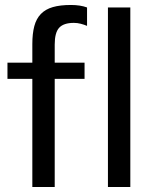

<svg xmlns="http://www.w3.org/2000/svg" viewBox="-20 -752 614 772"><path d="M504 0H414V-722H504ZM330 -648Q318 -653 304.5 -656.5Q291 -660 277 -660Q236 -660 218 -640.5Q200 -621 200 -573V-500H320V-435H200V0H110V-435H10V-500H110V-575Q110 -617 118 -647Q126 -677 144.5 -696Q163 -715 192.5 -723.5Q222 -732 265 -732Q303 -732 330 -722Z"/></svg>

Font: Mingzat
Style: Regular
Weight: 400
Designer: Jason Glavy (Lepcha), Lorna Priest (Lepcha additions), Walt Agee (Sophia), Victor Gaultney (Sophia)
Foundry: SIL International
Version: Version 0.100